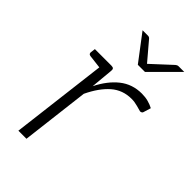

<svg xmlns="http://www.w3.org/2000/svg" viewBox="-217 -783 857 857"><g transform="rotate(45 211.5 -354.5)"><path d="M76 0 137 -499H164Q174 -499 177.5 -495Q181 -491 180 -482L170 -375Q201 -437 245 -472Q289 -507 349 -507Q371 -507 389.5 -502Q408 -497 423 -489L412 -453Q411 -449 407 -447Q403 -445 399 -445Q391 -447 371.5 -452.5Q352 -458 333 -458Q277 -458 237 -423Q197 -388 166 -323L127 0ZM154 -499 143 -454 68 -463Q62 -464 59.5 -467Q57 -470 57 -476L60 -499ZM414 -709 290 -585H245L151 -709H185Q193 -709 198 -703L271 -617L364 -703Q366 -705 370 -707Q374 -709 379 -709Z"/></g></svg>

Font: Aleo Light
Style: Italic
Weight: 300
Italic angle: -7°
Designer: Alessio Laiso
Foundry: Alessio Laiso
Version: Version 2.001;gftools[0.9.29]